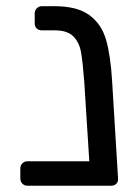

<svg xmlns="http://www.w3.org/2000/svg" viewBox="-20 -593 446 613"><path d="M44.9 -22.9V-55.2Q44.9 -64.9 51.5 -71.5Q58.1 -78.1 67.9 -78.1H265.1L249 -332Q244.1 -397 238.5 -427.5Q232.9 -458 213.9 -477.1Q194.8 -496.1 154.8 -496.1H113.8Q104 -496.1 97.4 -502Q90.8 -507.8 90.8 -518.1V-549.8Q90.8 -559.6 97.4 -566.4Q104 -573.2 113.8 -573.2H154.8Q226.6 -573.2 265.4 -544.7Q304.2 -516.1 318.6 -466.1Q333 -416 337.9 -335L356.9 -22.9V-20Q356.9 -11.2 350.6 -5.6Q344.2 0 335 0H67.9Q58.1 0 51.5 -6.6Q44.9 -13.2 44.9 -22.9Z"/></svg>

Font: Rubik AZ
Style: Regular
Weight: 400
Designer: Hubert and Fischer
Foundry: Hubert & Fischer
Version: Version 2.000